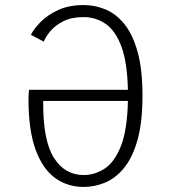

<svg xmlns="http://www.w3.org/2000/svg" viewBox="-20 -726 690 758"><path d="M310.5 12Q246 12 197 -23.8Q148 -59.5 120.2 -136Q92.5 -212.5 92.5 -334Q92.5 -342 93 -353Q93.5 -364 94.5 -371.5H485Q482.5 -480.5 459 -543Q435.5 -605.5 396.8 -632Q358 -658.5 309.5 -658.5Q262 -658.5 229.8 -642Q197.5 -625.5 178.5 -602.8Q159.5 -580 153 -561.5L102 -588.5Q113 -611 139.5 -638.5Q166 -666 208.8 -686Q251.5 -706 310.5 -706Q354.5 -706 396 -689Q437.5 -672 470.5 -631.8Q503.5 -591.5 523 -522.2Q542.5 -453 542.5 -348.5Q542.5 -243 522.8 -173.2Q503 -103.5 469.8 -63Q436.5 -22.5 395.2 -5.2Q354 12 310.5 12ZM310.5 -35Q354 -35 393 -60.2Q432 -85.5 457.2 -149Q482.5 -212.5 485 -327.5H150.5V-316.5Q150.5 -168.5 193.5 -101.8Q236.5 -35 310.5 -35Z"/></svg>

Font: Trispace ExtraLight
Style: Regular
Weight: 200
Designer: Tyler Finck
Foundry: Etcetera Type Company
Version: Version 1.210; ttfautohint (v1.8.3)